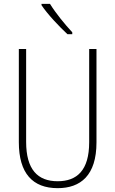

<svg xmlns="http://www.w3.org/2000/svg" viewBox="-20 -969 600 999"><path d="M240 -949H196V-942C228 -894 289 -830 331 -791H356V-801C317 -843 271 -899 240 -949ZM482 -228V-714H444V-229C444 -82 380 -26 280 -26C176 -26 116 -87 116 -231V-714H78V-229C78 -67 150 10 280 10C399 10 482 -56 482 -228Z"/></svg>

Font: Noto Sans Devanagari UI Condensed ExtraLight
Style: Regular
Weight: 200
Width: 3
Designer: Jelle Bosma - Monotype Design Team
Foundry: Monotype Imaging Inc.
Version: Version 2.004